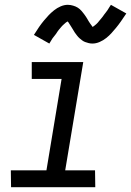

<svg xmlns="http://www.w3.org/2000/svg" viewBox="-20 -778 545 798"><path d="M26 0 25 -70H173L236 -450H112V-520H326L251 -70H375L376 0ZM185 -597 121 -633Q132 -651 142.5 -666Q153 -681 163 -693Q173 -705 182.5 -715Q192 -725 204.5 -735Q217 -745 232 -751.5Q247 -758 262 -758Q268 -758 273.5 -757Q279 -756 284 -754.5Q289 -753 294 -751Q299 -749 303.5 -746Q308 -743 311.5 -740Q315 -737 318.5 -733Q322 -729 325.5 -724.5Q329 -720 332 -716Q335 -712 337.5 -708Q340 -704 342.5 -700Q345 -696 348 -690.5Q351 -685 354.5 -680.5Q358 -676 360 -673Q362 -670 365 -666Q368 -668 371.5 -670.5Q375 -673 380 -677.5Q385 -682 386.5 -684Q388 -686 390.5 -689Q393 -692 395.5 -695Q398 -698 401 -701.5Q404 -705 407 -709Q410 -713 413 -717.5Q416 -722 420 -726.5Q424 -731 427 -736Q430 -741 433.5 -746.5Q437 -752 441 -758L505 -722Q493 -704 482.5 -689Q472 -674 462 -662Q452 -650 443 -640Q434 -630 421.5 -620Q409 -610 394 -603.5Q379 -597 364 -597Q356 -597 348 -599Q340 -601 333.5 -603.5Q327 -606 321 -610.5Q315 -615 310 -619.5Q305 -624 300 -630.5Q295 -637 291 -642.5Q287 -648 284 -654Q281 -660 276 -667Q271 -674 268 -679.5Q265 -685 261 -689Q257 -687 254 -684.5Q251 -682 246 -677.5Q241 -673 239 -671Q237 -669 234.5 -666Q232 -663 229.5 -660Q227 -657 224 -653.5Q221 -650 218.5 -646Q216 -642 213 -637.5Q210 -633 206 -628.5Q202 -624 198.5 -619Q195 -614 192 -608.5Q189 -603 185 -597Z"/></svg>

Font: Iosevka SS18
Style: Italic
Weight: 400
Italic angle: -9°
Monospace: yes
Designer: Belleve Invis
Foundry: Belleve Invis
Version: Version 25.1.1; ttfautohint (v1.8.4)